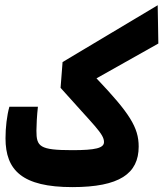

<svg xmlns="http://www.w3.org/2000/svg" viewBox="-20 -725 638 749"><path d="M262.2 4.9C445.8 4.9 521 -47.4 521 -153.3C521 -228 485.4 -283.7 356.4 -419.4L597.7 -555.2L595.2 -704.6L224.1 -482.9L216.3 -382.3C347.2 -234.9 385.7 -203.1 385.7 -170.9C385.7 -147.5 353 -139.2 262.2 -139.2C133.8 -139.2 122.1 -153.3 122.1 -215.3C122.1 -235.4 124 -274.4 127.9 -308.6H16.6C6.8 -273.9 1.5 -227.5 1.5 -185.5C1.5 -60.5 66.9 4.9 262.2 4.9Z"/></svg>

Font: CaskaydiaCove Nerd Font
Style: Bold
Weight: 700
Designer: Aaron Bell
Foundry: Saja Typeworks
Version: Version 2111.1;Nerd Fonts 2.3.0